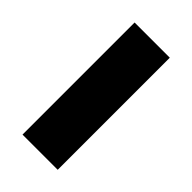

<svg xmlns="http://www.w3.org/2000/svg" viewBox="-169 -571 625 625"><g transform="rotate(45 144.0 -258.0)"><path d="M63 0V-516H225V0Z"/></g></svg>

Font: Red Hat Text VF
Style: Regular
Weight: 400
Designer: Pentagram, MCKL
Foundry: Pentagram, MCKL
Version: Version 1.023